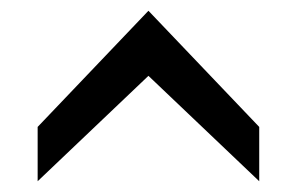

<svg xmlns="http://www.w3.org/2000/svg" viewBox="-20 -779 552 357"><path d="M50 -543 256 -759 462 -543V-442L256 -638L50 -442Z"/></svg>

Font: Cabin
Style: Regular
Weight: 400
Designer: Pablo Impallari
Foundry: Pablo Impallari. http://www.impallari.com Igino Marini. http://www.ikern.com
Version: Version 2.001